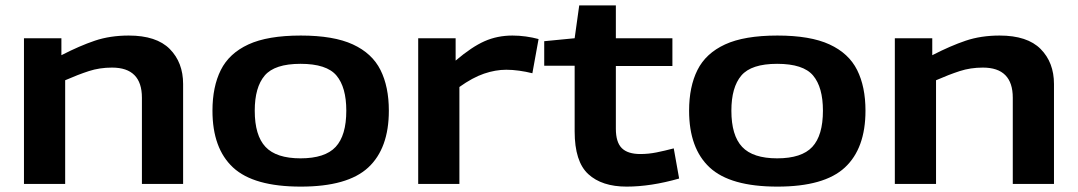

<svg xmlns="http://www.w3.org/2000/svg" viewBox="-20 -683 4003 713"><path d="M69 0V-541H208V-478Q276 -513 332.5 -532Q389 -551 458 -551Q561 -551 610.5 -501Q660 -451 660 -371V0H507V-320Q507 -432 396 -432Q350 -432 310 -419Q270 -406 222 -385V0Z M769 -272Q769 -361 800 -423Q831 -485 902.5 -518Q974 -551 1097 -551Q1219 -551 1290.5 -518Q1362 -485 1393 -423Q1424 -361 1424 -272Q1424 -132 1347.5 -61Q1271 10 1097 10Q922 10 845.5 -61Q769 -132 769 -272ZM926 -272Q926 -180 966 -137.5Q1006 -95 1096 -95Q1187 -95 1226.5 -137.5Q1266 -180 1266 -272Q1266 -359 1229.5 -402.5Q1193 -446 1096 -446Q1000 -446 963 -402.5Q926 -359 926 -272Z M1672 -541V-458Q1732 -509 1779.5 -530Q1827 -551 1883 -551Q1908 -551 1933 -547.5Q1958 -544 1980 -538L1957 -411Q1933 -417 1908 -420.5Q1883 -424 1860 -424Q1820 -424 1777.5 -409.5Q1735 -395 1686 -360V0H1533V-541Z M2307 10Q2215 10 2164.5 -36.5Q2114 -83 2114 -195V-439H2001V-530L2114 -541L2131 -663H2267V-541H2477V-438H2267V-205Q2267 -155 2289 -133Q2311 -111 2358 -111Q2388 -111 2418 -117Q2448 -123 2482 -132L2502 -20Q2397 10 2307 10Z M2539 -272Q2539 -361 2570 -423Q2601 -485 2672.5 -518Q2744 -551 2867 -551Q2989 -551 3060.5 -518Q3132 -485 3163 -423Q3194 -361 3194 -272Q3194 -132 3117.5 -61Q3041 10 2867 10Q2692 10 2615.5 -61Q2539 -132 2539 -272ZM2696 -272Q2696 -180 2736 -137.5Q2776 -95 2866 -95Q2957 -95 2996.5 -137.5Q3036 -180 3036 -272Q3036 -359 2999.5 -402.5Q2963 -446 2866 -446Q2770 -446 2733 -402.5Q2696 -359 2696 -272Z M3303 0V-541H3442V-478Q3510 -513 3566.5 -532Q3623 -551 3692 -551Q3795 -551 3844.5 -501Q3894 -451 3894 -371V0H3741V-320Q3741 -432 3630 -432Q3584 -432 3544 -419Q3504 -406 3456 -385V0Z"/></svg>

Font: Georama Extended SemiBold
Style: Regular
Weight: 600
Width: 7
Designer: Jean-Baptiste Levee
Foundry: Production Type
Version: Version 1.000